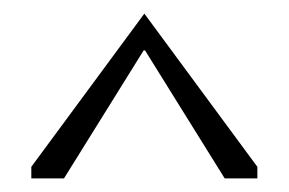

<svg xmlns="http://www.w3.org/2000/svg" viewBox="-20 -582 424 282"><path d="M26 -320V-337L192 -562L358 -337V-320H310L193 -508H191L74 -320Z"/></svg>

Font: Darker Grotesque Light
Style: Regular
Weight: 400
Version: Version 1.000;gftools[0.9.28]